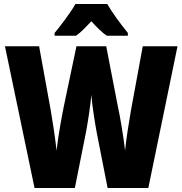

<svg xmlns="http://www.w3.org/2000/svg" viewBox="-20 -947 919 967"><path d="M520 -927H360C339 -889 285 -816 255 -781V-767H363C386 -783 409 -807 440 -840C469 -808 493 -784 518 -767H624V-781C586 -828 546 -882 520 -927ZM874 -714H699L639 -388C629 -330 615 -243 610 -189C602 -258 585 -361 573 -414L515 -714H365L302 -414C292 -365 273 -264 265 -189C258 -251 244 -344 236 -389L177 -714H5L154 0H357L413 -281C422 -329 436 -417 440 -469C445 -408 458 -330 467 -280L522 0H727Z"/></svg>

Font: Noto Sans Armenian Condensed Black
Style: Regular
Weight: 900
Width: 3
Designer: Monotype Design Team
Foundry: Monotype Imaging Inc.
Version: Version 2.008